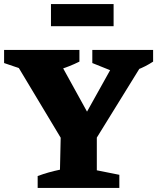

<svg xmlns="http://www.w3.org/2000/svg" viewBox="-25 -918 768 938"><path d="M310 -181 47 -619V-663H240L427 -324H373L562 -663H674L675 -613L408 -181ZM159 0V-58Q186 -68 212.5 -75.5Q239 -83 268 -89L273 -313H448V-86L558 -64V0ZM157 -555 -5 -610V-674H363V-617Q313 -592 261.5 -577Q210 -562 157 -555ZM563 -555 426 -610V-674H723V-617Q685 -592 644.5 -577Q604 -562 563 -555ZM224 -790V-898H530V-790Z"/></svg>

Font: Piazzolla Thin Black
Style: Regular
Weight: 900
Version: Version 2.005